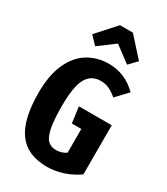

<svg xmlns="http://www.w3.org/2000/svg" viewBox="-231 -1044 1007 1159"><g transform="rotate(30 272.5 -464.5)"><path d="M508 -626 433 -547Q402 -573 376.5 -584.5Q351 -596 318 -596Q254 -596 222 -541Q190 -486 190 -347Q190 -249 201 -195Q212 -141 234 -120Q256 -99 292 -99Q329 -99 361 -120V-286H295L280 -397H509V-55Q464 -22 407 -3Q350 16 295 16Q158 16 93 -72Q28 -160 28 -347Q28 -468 64.5 -549.5Q101 -631 165 -670.5Q229 -710 311 -710Q424 -710 508 -626ZM184 -760 132 -814 250 -945H340L458 -814L406 -760L295 -843Z"/></g></svg>

Font: Fira Sans Extra Condensed
Style: Bold
Weight: 700
Width: 1
Designer: Carrois Corporate & Edenspiekermann AG
Foundry: Carrois Corporate GbR & Edenspiekermann AG
Version: Version 4.203